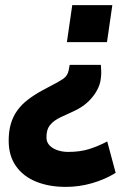

<svg xmlns="http://www.w3.org/2000/svg" viewBox="-20 -530 537 752"><path d="M375 -276Q376 -261 376.5 -250Q377 -239 375 -224Q373 -200 359.5 -175.5Q346 -151 324 -130.5Q302 -110 272 -96L218 -71Q190 -58 175.5 -39.5Q161 -21 162 11Q163 29 175.5 41Q188 53 207 59Q226 65 247 65Q293 65 328.5 54Q364 43 400 24L433 147Q391 173 340.5 187.5Q290 202 238 202Q172 202 121.5 181.5Q71 161 42.5 120.5Q14 80 14 21Q14 -16 22.5 -45Q31 -74 47.5 -97Q64 -120 88.5 -139Q113 -158 146 -176L187 -198Q209 -209 227 -221Q245 -233 249 -255L253 -276ZM420 -510 399 -365H242L263 -510Z"/></svg>

Font: Finlandica
Style: Italic
Weight: 400
Italic angle: -8°
Designer: Niklas Ekholm, Juho Hiilivirta, Jaakko Suomalainen
Foundry: Helsinki Type Studio
Version: Version 1.064